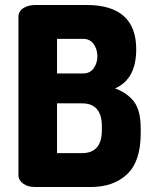

<svg xmlns="http://www.w3.org/2000/svg" viewBox="-20 -751 612 771"><path d="M54 -47V-683Q54 -706 74 -718.5Q94 -731 122 -731H327Q527 -731 527 -553Q527 -433 442 -396Q493 -377 519 -341.5Q545 -306 545 -236V-215Q545 -103 490.5 -51.5Q436 0 344 0H122Q91 0 72.5 -14Q54 -28 54 -47ZM209 -136H309Q389 -136 389 -228V-244Q389 -336 309 -336H209ZM209 -595V-456H314Q341 -456 356 -476.5Q371 -497 371 -525Q371 -553 356 -574Q341 -595 314 -595Z"/></svg>

Font: Dosis
Style: ExtraBold
Weight: 800
Designer: EdgarTolentino, PabloImpallari, IginoMarini
Foundry: EdgarTolentino, PabloImpallari, IginoMarini
Version: Version 1.007